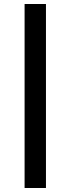

<svg xmlns="http://www.w3.org/2000/svg" viewBox="-20 -831 352 958"><path d="M102.7 -811H209.3V107H102.7Z"/></svg>

Font: Bitter Thin
Style: Regular
Weight: 100
Designer: Sol Matas, and Bitter project Authors
Foundry: Sol Matas
Version: Version 2.002